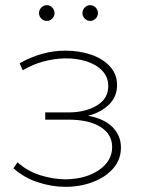

<svg xmlns="http://www.w3.org/2000/svg" viewBox="-20 -719 559 743"><path d="M233 4Q181 4 127 -13.5Q73 -31 32 -68L48 -91Q85 -57 135.5 -41Q186 -25 236 -25Q315 -27 364.5 -62Q414 -97 414 -150Q414 -200 368.5 -228Q323 -256 245 -256H155V-284H245Q310 -284 354.5 -310.5Q399 -337 399 -386Q399 -421 375.5 -445.5Q352 -470 313.5 -482Q275 -494 229 -493Q189 -492 148 -481Q107 -470 68 -447L56 -474Q98 -498 142.5 -510.5Q187 -523 233 -523Q287 -523 332.5 -507.5Q378 -492 405.5 -462Q433 -432 433 -390Q433 -345 402 -314.5Q371 -284 321 -271Q382 -260 415 -227.5Q448 -195 448 -148Q448 -101 418 -67Q388 -33 339 -14.5Q290 4 233 4ZM329 -638Q317 -638 308 -647Q299 -656 299 -668Q299 -681 308 -690Q317 -699 329 -699Q341 -699 350 -690Q359 -681 359 -668Q359 -656 350 -647Q341 -638 329 -638ZM161 -638Q149 -638 140 -647Q131 -656 131 -668Q131 -681 140 -690Q149 -699 161 -699Q173 -699 182 -690Q191 -681 191 -668Q191 -656 182 -647Q173 -638 161 -638Z"/></svg>

Font: Montserrat ExtraLight
Style: Regular
Weight: 200
Designer: Julieta Ulanovsky
Foundry: Julieta Ulanovsky
Version: Version 9.000; ttfautohint (v1.8.4.7-5d5b)